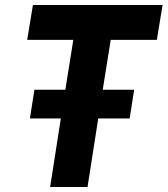

<svg xmlns="http://www.w3.org/2000/svg" viewBox="-20 -750 672 770"><path d="M632 -730 609 -590H424L392 -390H518L500 -275H374L331 0H181L224 -275H100L118 -390H242L274 -590H89L112 -730Z"/></svg>

Font: JetBrains Mono Extra Bold
Style: Italic
Weight: 800
Italic angle: -9°
Monospace: yes
Designer: Philipp Nurullin, Konstantin Bulenkov
Foundry: JetBrains
Version: 2.002